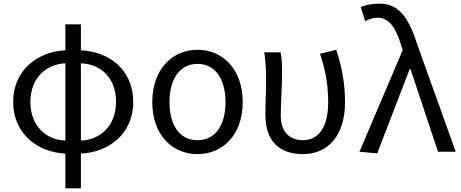

<svg xmlns="http://www.w3.org/2000/svg" viewBox="-20 -829 2518 1049"><path d="M337 -61C231 -64 146 -143 146 -272C146 -401 231 -479 337 -483ZM337 200H422V10C570 4 708 -95 708 -272C708 -449 574 -548 422 -554V-696H337V-554C190 -548 52 -449 52 -272C52 -95 190 4 337 10ZM422 -483C533 -479 614 -402 614 -272C614 -142 527 -64 422 -61Z M1059 13C1195 13 1306 -90 1306 -271C1306 -453 1195 -557 1059 -557C923 -557 812 -453 812 -271C812 -90 923 13 1059 13ZM1059 -63C962 -63 906 -144 906 -271C906 -397 962 -480 1059 -480C1156 -480 1212 -397 1212 -271C1212 -144 1156 -63 1059 -63Z M1635 13C1771 13 1865 -87 1865 -271C1865 -368 1849 -462 1817 -557L1728 -535C1763 -435 1773 -351 1773 -269C1773 -127 1715 -63 1636 -63C1572 -63 1514 -99 1514 -196C1514 -263 1521 -356 1521 -416C1521 -464 1521 -505 1513 -543H1424C1432 -486 1434 -438 1434 -394C1434 -330 1430 -266 1430 -202C1430 -58 1506 13 1635 13Z M2041 9 2218 -451H2223L2373 0H2470L2264 -574C2215 -730 2162 -809 2054 -809C2006 -809 1977 -801 1951 -790L1975 -713C1994 -723 2014 -732 2044 -732C2106 -732 2143 -678 2173 -578L2180 -555L1944 0Z"/></svg>

Font: Noto Sans Mono CJK SC
Style: Regular
Weight: 400
Designer: Ryoko NISHIZUKA 西塚涼子 (kana, bopomofo & ideographs); Paul D. Hunt (Latin, Greek & Cyrillic); Sandoll Communications 산돌커뮤니
Foundry: Adobe
Version: Version 2.004;hotconv 1.0.118;makeotfexe 2.5.65603